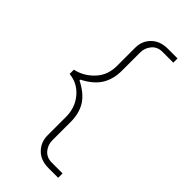

<svg xmlns="http://www.w3.org/2000/svg" viewBox="-233 -728 832 832"><g transform="rotate(45 183.0 -311.5)"><path d="M317.4 -676.8V-650.9H251.5Q220.2 -650.9 202.4 -629.6Q184.6 -608.4 184.6 -580.1V-468.8Q184.6 -417 161.4 -379.2Q138.2 -341.3 84.5 -314V-309.1Q139.2 -281.2 161.9 -244.1Q184.6 -207 184.6 -155.3V-42.5Q184.6 -14.2 202.4 6.8Q220.2 27.8 251.5 27.8H317.4V54.7H257.8Q210.4 54.7 182.6 26.6Q154.8 -1.5 154.8 -42.5V-155.3Q154.8 -210.4 123.3 -249.8Q91.8 -289.1 45.9 -296.9L34.2 -298.8V-324.7L45.9 -327.6Q90.3 -340.8 122.6 -377.4Q154.8 -414.1 154.8 -468.8V-580.1Q154.8 -621.1 182.6 -648.9Q210.4 -676.8 257.8 -676.8Z"/></g></svg>

Font: Estedad-FD Thin
Style: Regular
Weight: 100
Designer: Amin Abedi
Version: Version 7.3